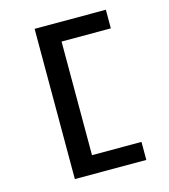

<svg xmlns="http://www.w3.org/2000/svg" viewBox="-112 -759 825 937"><g transform="rotate(-15 300.0 -290.5)"><path d="M150 89V-670H510V-576H261V-2H511V89Z"/></g></svg>

Font: Inconsolata Expanded Bold
Style: Regular
Weight: 700
Width: 7
Monospace: yes
Designer: Raph Levien, Cyreal, Brenton Simpson
Foundry: Raph Levien, Cyreal, Google
Version: Version 3.001; ttfautohint (v1.8.2.53-6de2)